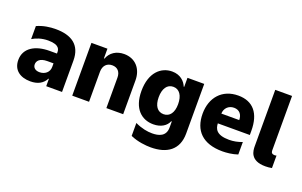

<svg xmlns="http://www.w3.org/2000/svg" viewBox="-104 -1190 2929 1864"><g transform="rotate(20 1360.5 -257.5)"><path d="M210.9 8.9C286.2 8.9 338.8 -18.8 369 -76H373.2V0H536.6V-323.5C536.6 -486.2 433.9 -552.6 272 -552.6C212 -552.6 144.5 -543.7 79.2 -514.2V-379.6C118.3 -402.7 170.8 -423.7 241.5 -423.7C364 -423.7 362.9 -367.2 362.9 -344.5V-333.5H287.3C139.9 -333.5 31.2 -271 31.2 -147C31.2 -43.3 106.2 8.9 210.9 8.9ZM264.9 -105.1C224.1 -105.1 195.7 -125.4 195.7 -161.9C195.7 -195.3 221.2 -232.6 299 -232.6H364V-195.3C364 -139.2 318.5 -105.1 264.9 -105.1Z M642 0H815.7V-311.1C816.1 -373.2 852.3 -410.2 907.3 -410.2C962.4 -410.2 995 -373.9 994.7 -313.6V0H1168.3V-347.7C1168.7 -470.5 1093.8 -552.6 979 -552.6C898.4 -552.6 837.4 -511.7 813.2 -445.3H807.2V-545.5H642Z M1529.1 211.3C1695.7 211.3 1807.2 135.7 1807.2 -32.3V-545.5H1634.2V-452.1H1629.3C1609 -502.1 1560.7 -552.6 1474.8 -552.6C1360.8 -552.6 1257.5 -464.8 1257.5 -273.4C1257.5 -88.1 1355.8 -7.5 1475.5 -7.5C1555.8 -7.5 1609.7 -44.7 1630 -95.2H1636V-32.7C1636 60.4 1561.4 78.8 1495.4 78.8C1445.7 78.8 1387.4 68.9 1317.8 36.2V169.7C1393.8 203.8 1479.4 211.3 1529.1 211.3ZM1535.9 -133.9C1471.6 -133.9 1435.7 -186.1 1435.7 -273.4C1435.7 -360.8 1471.6 -416.9 1535.9 -416.9C1599.4 -416.9 1636.4 -361.9 1636.4 -273.4C1636.4 -186.1 1599.1 -133.9 1535.9 -133.9Z M2392.8 -274.1C2392.8 -453.5 2312.1 -552.6 2158 -552.6C1991.5 -552.6 1891 -435.4 1891 -269.5C1891 -96.6 1989.7 9.6 2195.7 9.6C2236.9 9.6 2297.9 3.9 2352.3 -14.6V-143.5C2307.5 -126.4 2264.6 -117.9 2218.4 -117.9C2087.4 -117.9 2064.6 -173.7 2062.1 -230.8H2392.8ZM2061.8 -331.7C2063.2 -386 2101.9 -427.2 2159.4 -427.2C2217 -427.2 2246.1 -387.4 2246.8 -331.7Z M2637.1 3.6C2657 3.6 2684.3 1.8 2704.5 -2.8V-132.1C2699.6 -129.6 2692.5 -128.6 2685.4 -128.6C2659.1 -128.6 2648.4 -142.4 2648.4 -163V-727.3H2474.8V-147.7C2474.8 -100.1 2478 3.6 2637.1 3.6Z"/></g></svg>

Font: TID UI Extra Bold
Style: Regular
Weight: 800
Designer: The TID Project Authors
Foundry: Bakken & Bæck
Version: Version 1.001;hotconv 1.0.109;makeotfexe 2.5.65596